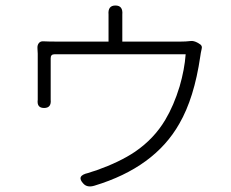

<svg xmlns="http://www.w3.org/2000/svg" viewBox="-20 -624 840 697"><path d="M283 43Q255 14 300 4Q305 2 315 -1Q326 -4 331 -6Q415 -36 470 -73Q539 -120 580 -189Q611 -241 632 -310Q650 -372 654 -427H409H178Q164 -427 164 -413V-274Q164 -268 164 -262Q167 -232 140 -232Q113 -232 117 -262Q117 -269 117 -275V-414Q117 -418 117 -429Q116 -442 116 -448Q115 -460 121 -467.5Q127 -475 138 -474Q155 -473 189 -473H374V-554Q374 -563 374 -571Q371 -604 399 -604Q427 -604 424 -571Q424 -563 424 -554V-473H635Q655 -473 671 -475Q683 -477 699 -468L702 -466Q716 -459 712 -446Q711 -442 709 -432Q708 -423 707 -419Q685 -268 631 -175Q541 -16 323 50Q297 58 283 43Z"/></svg>

Font: GenSenRounded TW L
Style: Regular
Weight: 300
Version: Version 1.501;PS 1;hotconv 16.6.51;makeotf.lib2.5.65220